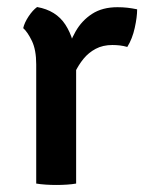

<svg xmlns="http://www.w3.org/2000/svg" viewBox="-20 -522 414 546"><path d="M370 -495.5Q370 -473.5 363.2 -442.8Q356.5 -412 342 -388.5Q331.5 -391.5 320.8 -392.8Q310 -394 299.5 -394Q272.5 -394 252.2 -383.2Q232 -372.5 217.5 -354.8Q203 -337 192.5 -314.8Q182 -292.5 174.5 -270L159 -290Q160 -326.5 168.5 -363.8Q177 -401 194.8 -432.2Q212.5 -463.5 241.8 -482.5Q271 -501.5 314 -501.5Q329.5 -501.5 342.5 -500Q355.5 -498.5 370 -495.5ZM46 -442Q49.5 -457.5 61.2 -475.2Q73 -493 85.5 -502Q139.5 -492.5 166 -451.8Q192.5 -411 196.5 -348.5V0Q185.5 2 170.5 3Q155.5 4 140 4Q125 4 110 3Q95 2 83 0V-339Q83 -380 70.8 -405.5Q58.5 -431 46 -442Z"/></svg>

Font: Signika Light Medium
Style: Regular
Weight: 500
Version: Version 2.003;gftools[0.9.32]